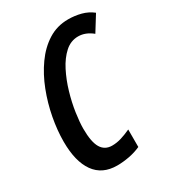

<svg xmlns="http://www.w3.org/2000/svg" viewBox="-178 -823 841 932"><g transform="rotate(-30 242.0 -357.0)"><path d="M203 10Q120 10 77.5 -49.5Q35 -109 35 -220Q35 -283 48 -352.5Q61 -422 86.5 -488Q112 -554 150 -607.5Q188 -661 238 -692.5Q288 -724 350 -724Q387 -724 421.5 -715Q456 -706 484 -684L430 -597Q392 -628 351 -628Q309 -628 276.5 -598.5Q244 -569 220 -522Q196 -475 180 -420.5Q164 -366 156.5 -314.5Q149 -263 149 -227Q149 -153 169 -119.5Q189 -86 230 -86Q256 -86 282 -94Q308 -102 336 -115V-17Q305 -3 270 3.5Q235 10 203 10Z"/></g></svg>

Font: Noto Sans ExtraCondensed SemiBold
Style: Italic
Weight: 600
Width: 2
Italic angle: -12°
Designer: Monotype Design Team
Foundry: Monotype Imaging Inc.
Version: Version 2.013; ttfautohint (v1.8.4.7-5d5b)